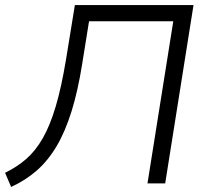

<svg xmlns="http://www.w3.org/2000/svg" viewBox="-33 -725 825 759"><path d="M11 14 -13 -42Q33 -64 70 -96Q107 -128 136 -178.5Q165 -229 187.5 -305Q210 -381 228 -490L263 -705H732L620 0H550L652 -641H319L292 -473Q275 -366 250 -285.5Q225 -205 191 -147.5Q157 -90 112.5 -51Q68 -12 11 14Z"/></svg>

Font: Nunito Sans 7pt Light
Style: Italic
Weight: 300
Italic angle: -9°
Designer: Vernon Adams
Foundry: Vernon Adams
Version: Version 3.101;gftools[0.9.27]